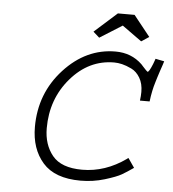

<svg xmlns="http://www.w3.org/2000/svg" viewBox="-53 -784 765 850"><g transform="rotate(5 329.5 -359.0)"><path d="M620.1 -549.8 659.2 -542Q659.2 -541 654.3 -526.4Q651.4 -517.6 644 -496.1Q636.7 -474.6 635.3 -469.2Q633.8 -463.9 628.9 -448.2Q624 -432.6 622.6 -426.3Q621.1 -419.9 618.2 -407.2Q615.2 -394.5 613.8 -383.8Q612.3 -373 610.4 -359.4H567.4Q570.3 -379.9 570.3 -398.4Q570.3 -434.6 555.2 -460.4Q540 -486.3 516.6 -497.6Q493.2 -508.8 474.6 -513.2Q456.1 -517.6 439.5 -517.6Q327.1 -517.6 247.1 -424.8Q167 -332 167 -202.1Q167 -128.9 206.5 -80.6Q246.1 -32.2 338.9 -32.2Q441.4 -32.2 533.2 -97.7Q537.1 -101.6 539.1 -101.6L567.4 -60.5Q538.1 -40 516.1 -27.3Q494.1 -14.6 442.9 1Q391.6 16.6 335.9 16.6Q221.7 16.6 168 -44.4Q114.3 -105.5 114.3 -203.1Q114.3 -352.5 212.4 -459.5Q310.5 -566.4 441.4 -566.4Q511.7 -566.4 559.6 -520.5Q560.5 -519.5 568.4 -510.7Q576.2 -502 582.5 -495.6Q588.9 -489.3 589.8 -489.3Q596.7 -489.3 611.3 -525.4Q614.3 -533.2 616.7 -540Q619.1 -546.9 620.1 -549.8ZM436.5 -735.4H510.7L584 -643.6L549.8 -621.1L462.9 -683.6L363.3 -621.1L335.9 -645.5Z"/></g></svg>

Font: Thabit-Oblique
Style: Oblique
Weight: 500
Designer: Regenerated by Nadim Shaikli
Foundry: MAK Alagha
Version: 0.01